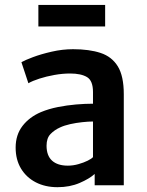

<svg xmlns="http://www.w3.org/2000/svg" viewBox="-20 -770 610 798"><path d="M219 8Q168 8 128.8 -12.2Q89.5 -32.5 67.2 -69.5Q45 -106.5 45 -156.5Q45 -209.5 73.5 -246.5Q102 -283.5 150 -304Q182.5 -317.5 220.2 -325Q258 -332.5 296 -335.8Q334 -339 366.5 -339L391 -308L366.5 -265Q347.5 -265 321.8 -262.2Q296 -259.5 271.5 -254Q247 -248.5 230 -240.5Q206.5 -230 190 -213Q173.5 -196 173.5 -164.5Q173.5 -123 196.5 -102.2Q219.5 -81.5 262 -81.5Q284 -81.5 306 -87.8Q328 -94 344.5 -102.2Q361 -110.5 366.5 -117L390.5 -90L373.5 -47Q351.5 -27 310.8 -9.5Q270 8 219 8ZM494.5 0H373.5V-83H366.5V-387.5Q366.5 -434.5 341.8 -449.5Q317 -464.5 271.5 -464.5Q240 -464.5 206.2 -458.5Q172.5 -452.5 143.8 -443.2Q115 -434 98 -424L69 -511.5Q82.5 -519.5 116.2 -532.2Q150 -545 194.8 -555.2Q239.5 -565.5 283.5 -565.5Q351 -565.5 398 -550Q445 -534.5 469.8 -494Q494.5 -453.5 494.5 -378.5ZM139.5 -660V-749.5H417V-660Z"/></svg>

Font: Merriweather Sans Medium
Style: Regular
Weight: 500
Designer: Eben Sorkin
Foundry: Eben Sorkin
Version: Version 2.001